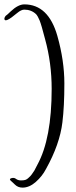

<svg xmlns="http://www.w3.org/2000/svg" viewBox="-23 -705 345 877"><path d="M239 -541Q271 -428 271 -323.5Q271 -219 262 -146Q250 -46 187 67Q170 100 140.5 126Q111 152 80 152Q59 152 45 138Q31 124 29 123Q16 113 28.5 109Q41 105 50 112Q59 119 73 119Q87 119 93.5 116.5Q100 114 105.5 109Q111 104 115.5 99.5Q120 95 125.5 86.5Q131 78 134 74Q146 51 148 47Q213 -72 213 -299Q213 -417 183 -526Q166 -592 158 -611.5Q150 -631 142 -640Q120 -661 88 -661Q74 -661 56 -646Q-3 -596 -3 -620Q-3 -625 1 -629V-631Q11 -638 26 -653Q60 -685 88 -685Q198 -685 239 -541Z"/></svg>

Font: Ruge Boogie
Style: Regular
Weight: 400
Version: Version 1.003